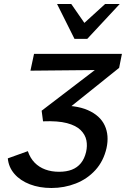

<svg xmlns="http://www.w3.org/2000/svg" viewBox="-20 -927 629 959"><path d="M237 12Q177 12 129 -6.5Q81 -25 52 -58.5Q23 -92 19 -136L119 -172Q131 -137 153 -114.5Q175 -92 206 -80.5Q237 -69 275 -69Q312 -69 339 -79.5Q366 -90 384 -112Q402 -134 410 -168Q417 -198 411.5 -226Q406 -254 383 -277Q360 -300 314.5 -312Q269 -324 195 -321L188 -374L519 -627L545 -578L132 -574L150 -658H589L575 -588L267 -341L255 -399Q357 -404 418.5 -377Q480 -350 503 -300.5Q526 -251 512 -187Q497 -122 456.5 -77.5Q416 -33 358.5 -10.5Q301 12 237 12ZM352 -733 381 -794 505 -907H578L416 -733ZM352 -733 265 -907H336L413 -796L416 -733Z"/></svg>

Font: Ysabeau SemiBold
Style: Italic
Weight: 600
Italic angle: -12°
Designer: Christian Thalmann (Catharsis Fonts)
Version: Version 2.002